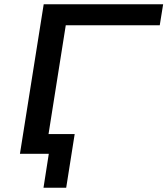

<svg xmlns="http://www.w3.org/2000/svg" viewBox="-20 -725 789 905"><path d="M185 160 210 0H79L94 -93H332L292 160ZM74 0 186 -705H749L733 -606H290L194 0Z"/></svg>

Font: Nunito Sans 10pt Expanded SemiBold
Style: Italic
Weight: 600
Width: 7
Italic angle: -9°
Designer: Vernon Adams
Foundry: Vernon Adams
Version: Version 3.101;gftools[0.9.27]